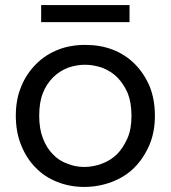

<svg xmlns="http://www.w3.org/2000/svg" viewBox="-20 -736 680 765"><path d="M597.2 -274.9Q597.2 -209.5 575.2 -158.2Q552.2 -105 515.1 -67.9Q479 -31.7 425.8 -11.2Q372.6 8.8 315.9 8.8Q258.3 8.8 208 -11.2Q157.2 -31.2 122.1 -67.9Q85.9 -104 64 -158.2Q43 -210.4 43 -274.9Q43 -340.8 64.9 -392.1Q85 -441.9 124 -481Q161.6 -518.6 211.9 -538.1Q259.8 -557.1 319.8 -557.1Q379.9 -557.1 429.2 -538.1Q479.5 -518.6 517.1 -481Q553.7 -444.3 576.2 -392.1Q597.2 -339.8 597.2 -274.9ZM136.2 -274.9Q136.2 -222.7 150.9 -185.1Q165.5 -146.5 190.9 -121.1Q214.8 -95.7 248 -84Q279.3 -70.8 315.9 -70.8Q351.6 -70.8 386.2 -84Q418.9 -95.7 445.8 -121.1Q470.7 -146.5 487.8 -185.1Q503.9 -220.7 503.9 -274.9Q503.9 -326.7 488.8 -365.2Q471.7 -403.3 446.8 -428.2Q423.3 -451.7 388.2 -465.8Q352.5 -478 318.8 -478Q284.2 -478 250 -465.8Q215.8 -452.1 191.9 -428.2Q165 -401.4 150.9 -365.2Q136.2 -328.1 136.2 -274.9ZM144 -647.9V-715.8H496.1V-647.9Z"/></svg>

Font: PoppinsZ
Style: Regular
Weight: 400
Designer: Ninad Kale (Devanagari), Jonny Pinhorn (Latin)
Foundry: Indian Type Foundry
Version: Version 3.002;FEAKit 1.0